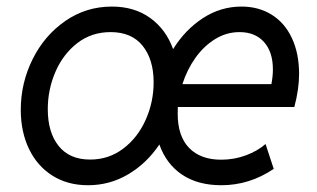

<svg xmlns="http://www.w3.org/2000/svg" viewBox="-20 -545 947 573"><path d="M42 -217.3Q42 -296.9 77.1 -367.9Q112.3 -439 174.6 -482.2Q236.8 -525.4 314 -525.4Q381.3 -525.4 428.5 -491.2Q475.6 -457 496.6 -398.4Q532.7 -456.5 585.7 -491Q638.7 -525.4 700.7 -525.4Q752 -525.4 791 -501Q830.1 -476.6 851.3 -430.9Q872.6 -385.3 872.6 -324.2Q872.6 -279.3 858.4 -225.6H510.7L510.3 -206.1Q510.3 -138.7 544.4 -103.5Q578.6 -68.4 640.1 -68.4Q678.7 -68.4 713.6 -81.3Q748.5 -94.2 772.5 -115.2L796.9 -41Q724.6 7.8 640.6 7.8Q570.3 7.8 523.2 -23.9Q476.1 -55.7 455.6 -113.8Q418 -57.6 362.8 -24.9Q307.6 7.8 242.7 7.8Q181.6 7.8 136.2 -21Q90.8 -49.8 66.4 -100.8Q42 -151.9 42 -217.3ZM438.5 -299.3Q438.5 -367.2 405.8 -408.2Q373 -449.2 310.1 -449.2Q253.4 -449.2 210.9 -416.5Q168.5 -383.8 145.5 -330.8Q122.6 -277.8 122.6 -219.2Q122.6 -149.9 155 -109.4Q187.5 -68.8 249 -68.8Q304.7 -68.8 347.9 -101.6Q391.1 -134.3 414.8 -187.5Q438.5 -240.7 438.5 -299.3ZM790 -293.9Q794.4 -317.4 794.4 -337.9Q794.4 -390.1 767.8 -419.7Q741.2 -449.2 694.8 -449.2Q655.8 -449.2 621.8 -428.2Q587.9 -407.2 563 -372.1Q538.1 -336.9 524.4 -293.9Z"/></svg>

Font: Reddit Sans Chocolate
Style: Italic
Weight: 400
Italic angle: -11.25°
Designer: Stephen Hutchings
Version: Version 1.013